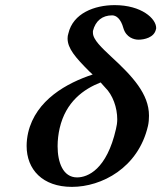

<svg xmlns="http://www.w3.org/2000/svg" viewBox="-20 -718 630 750"><path d="M342 -427C242 -394 120 -328 90 -200C86 -182 84 -165 84 -148C84 -56 146 12 261 12C377 12 520 -62 558 -226C561 -239 562 -253 562 -266C562 -351 498 -420 413 -498C378 -531 343 -563 343 -590V-597C353 -637 380 -658 418 -658C434 -658 452 -645 462 -608C473 -571 504 -563 521 -563C543 -563 582 -571 589 -603C590 -605 590 -607 590 -609C590 -645 533 -698 428 -698C349 -698 265 -666 247 -587C245 -581 244 -575 244 -568C244 -529 274 -494 330 -438ZM390 -377C421 -347 438 -297 438 -252C438 -239 436 -226 433 -214C397 -56 323 -25 281 -25C226 -25 205 -84 205 -147C205 -171 208 -195 213 -217C237 -321 307 -370 373 -396Z"/></svg>

Font: Linux Libertine O
Style: Bold Italic
Weight: 700
Italic angle: -11.5°
Designer: Philipp H. Poll
Foundry: Philipp H. Poll
Version: Version 4.1.0